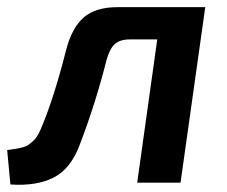

<svg xmlns="http://www.w3.org/2000/svg" viewBox="-35 -510 634 536"><path d="M538 -490 469 0H348L404 -400H328Q300 -400 285.5 -387Q271 -374 262 -341Q232 -222 188 -107Q163 -39 115 -14.5Q67 10 -6 5L-15 -91Q-10 -92 1.5 -93.5Q13 -95 17.5 -96Q22 -97 31 -99.5Q40 -102 45 -106Q50 -110 56.5 -115.5Q63 -121 68.5 -129.5Q74 -138 79 -150Q115 -234 150 -372Q166 -433 199 -461.5Q232 -490 293 -490Z"/></svg>

Font: Exo 2.0 Semi Bold
Style: Italic
Weight: 600
Italic angle: -8°
Designer: Natanael Gama
Version: Version 1.001;PS 001.001;hotconv 1.0.70;makeotf.lib2.5.58329